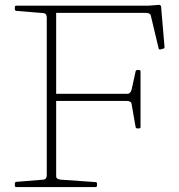

<svg xmlns="http://www.w3.org/2000/svg" viewBox="-20 -756 724 776"><path d="M169 0V-733H207V0ZM535 -237Q529 -237 528 -243L512 -335Q511 -342 506 -345Q501 -348 493 -348H207V-377H495Q502 -377 506 -382Q510 -387 512 -394L528 -467Q529 -473 535 -473H542Q548 -473 548 -467V-243Q548 -237 542 -237ZM628 -556Q622 -555 621 -561L590 -691Q589 -698 583.5 -701Q578 -704 570 -704H207V-733H578L619 -736Q624 -737 626.5 -736Q629 -735 630.5 -731Q632 -727 632 -718L645 -566Q645 -560 639 -559ZM46 0Q40 0 40 -6V-14Q40 -20 46 -21L156 -30Q163 -31 166 -36Q169 -41 169 -48V-222H207V-44Q207 -37 212 -34Q217 -31 224 -30L366 -20Q372 -20 372 -14V-6Q372 0 366 0ZM40 -727Q40 -733 46 -733H207V-511H169V-685Q169 -693 166 -697.5Q163 -702 156 -703L46 -712Q40 -713 40 -719Z"/></svg>

Font: Hahmlet Thin
Style: Regular
Weight: 250
Version: Version 1.002